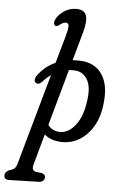

<svg xmlns="http://www.w3.org/2000/svg" viewBox="-158 -769 662 1053"><g transform="rotate(5 173.0 -242.5)"><path d="M66.5 -311Q47 -291.5 31 -304Q22.5 -311.5 26.2 -325.5Q30 -339.5 41 -351.5Q78 -398 131 -421.5L172.5 -568Q186 -617 184 -631.5Q182 -646 168 -646Q155.5 -646 137 -632.5Q131.5 -629 126.2 -625.2Q121 -621.5 115.5 -622.5Q108 -623.5 104.5 -634Q101 -644.5 110.5 -662.5Q124 -687.5 153.5 -706.8Q183 -726 220 -726Q263 -726 273.8 -695Q284.5 -664 266 -598L223 -444Q243.5 -445.5 265 -444.5Q343.5 -442 383.5 -385.5Q423.5 -329 414 -233Q408 -154.5 376.8 -99.8Q345.5 -45 298.8 -17.2Q252 10.5 198.5 8Q140.5 5.5 106.5 -25L60 142Q54.5 161 58.5 171.2Q62.5 181.5 79 184L105 187Q128 191.5 128 209Q128 221 119.5 228.5Q111 236 97.5 236.5L-70 241Q-95 241 -94.5 216.5Q-94.5 199 -71 187.5Q-51.5 183 -42.5 174.5Q-33.5 166 -28.5 148.5L112 -352.5Q88 -335.5 66.5 -311ZM183 -46Q232.5 -42.5 272.8 -94.2Q313 -146 323 -238.5Q332 -311 307.5 -348.8Q283 -386.5 241.5 -389Q224 -390 207.5 -388.5L121.5 -79Q143 -48.5 183 -46Z"/></g></svg>

Font: Fraunces 144pt S100
Style: Italic
Weight: 400
Italic angle: -16°
Version: Version 1.000; ttfautohint (v1.8.3)